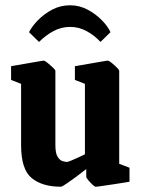

<svg xmlns="http://www.w3.org/2000/svg" viewBox="-20 -697 534 728"><path d="M211 11Q140 11 100 -22Q60 -55 60 -146V-379L22 -394V-446Q22 -446 39 -449Q56 -452 79.5 -456Q103 -460 122.5 -463.5Q142 -467 146 -467Q150 -467 160.5 -458.5Q171 -450 180.5 -441Q190 -432 190 -428V-147Q190 -116 198.5 -102.5Q207 -89 217.5 -86Q228 -83 234 -83Q237 -83 249.5 -88Q262 -93 277 -100Q292 -107 302 -112V-379L264 -394V-446Q264 -446 281.5 -449Q299 -452 322 -456Q345 -460 365 -463.5Q385 -467 389 -467Q393 -467 403.5 -458.5Q414 -450 423 -441Q432 -432 432 -428V-76L471 -61V-8Q471 -8 453.5 -5Q436 -2 412 1.5Q388 5 368 8Q348 11 343 11Q339 11 330.5 3Q322 -5 314.5 -14Q307 -23 307 -27V-56Q291 -43 270 -27.5Q249 -12 232 -0.5Q215 11 211 11ZM246 -677Q281 -677 312 -660.5Q343 -644 366 -620.5Q389 -597 399 -575L361 -538Q338 -563 308.5 -579Q279 -595 246 -595Q212 -595 182.5 -579Q153 -563 128 -538L90 -575Q101 -597 124 -620.5Q147 -644 178 -660.5Q209 -677 246 -677Z"/></svg>

Font: Grenze Gotisch
Style: Bold
Weight: 700
Designer: Renata Polastri
Foundry: Omnibus-Type
Version: Version 1.001